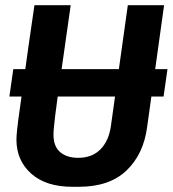

<svg xmlns="http://www.w3.org/2000/svg" viewBox="-20 -706 662 736"><path d="M31 -441H622L607 -336H16ZM257 10Q156 10 99.5 -40.5Q43 -91 43 -171Q43 -184 46 -212.5Q49 -241 55.5 -285.5Q62 -330 70 -390Q78 -450 88.5 -524Q99 -598 112 -686H251Q234 -565 222 -482Q210 -399 202.5 -346Q195 -293 191.5 -262.5Q188 -232 186.5 -216Q185 -200 185 -190Q185 -145 210.5 -123Q236 -101 280 -101Q333 -101 365 -133.5Q397 -166 405 -222L470 -686H609L544 -219Q530 -114 464.5 -52Q399 10 283 10Z"/></svg>

Font: Chivo Mono SemiBold
Style: Italic
Weight: 600
Italic angle: -8.05°
Monospace: yes
Version: Version 1.008